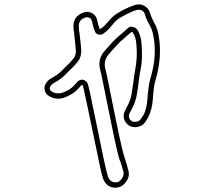

<svg xmlns="http://www.w3.org/2000/svg" viewBox="-20 -828 1040 894"><path d="M517 46H512Q479 43 463 11Q460 5 458.5 -1Q457 -7 455 -13L453 -20Q450 -32 443.5 -62.5Q437 -93 428.5 -135Q420 -177 410 -223Q401 -269 391.5 -312Q382 -355 375.5 -387.5Q369 -420 365 -431Q363 -432 361.5 -432Q360 -432 360 -432Q356 -428 352 -423.5Q348 -419 343 -414Q331 -400 315.5 -391Q300 -382 286 -376Q254 -362 222 -374Q216 -376 211.5 -379Q207 -382 202 -385Q192 -393 188.5 -407.5Q185 -422 191 -435Q202 -456 223 -466Q246 -478 264.5 -495.5Q283 -513 301 -532Q306 -537 310.5 -542Q315 -547 319 -552Q335 -568 333 -595Q332 -608 331 -620Q330 -632 328 -645L326 -664Q326 -667 325.5 -670Q325 -673 325 -677Q322 -689 322 -703Q320 -755 373 -771Q390 -776 407 -767.5Q424 -759 430 -742Q432 -738 433 -733Q434 -728 435 -723Q436 -720 436.5 -717Q437 -714 438 -711Q440 -707 441.5 -702Q443 -697 444 -692Q459 -700 471 -713Q483 -726 495 -740Q509 -756 533.5 -770.5Q558 -785 581 -794.5Q604 -804 613 -806Q635 -811 653.5 -800Q672 -789 678 -769Q683 -753 687 -744.5Q691 -736 695 -728Q700 -719 705.5 -708Q711 -697 716 -677Q727 -625 724.5 -571Q722 -517 705 -458Q699 -440 697 -422Q695 -404 693 -385Q692 -364 689 -343Q686 -322 678 -300Q674 -289 668 -278.5Q662 -268 656 -259Q642 -239 614 -236Q583 -234 566 -258Q549 -280 560 -308Q562 -313 564.5 -317.5Q567 -322 569 -327Q573 -333 574 -336Q588 -362 592.5 -389.5Q597 -417 601 -445Q604 -474 610 -506Q615 -532 616.5 -560Q618 -588 615 -623Q612 -658 598 -677Q598 -679 592 -679Q583 -672 573 -663Q563 -654 554 -646L540 -634L522 -615Q513 -605 504 -595.5Q495 -586 487 -576Q461 -547 470 -510Q474 -496 482 -456Q490 -416 500 -366Q508 -326 517 -282.5Q526 -239 534 -200.5Q542 -162 549 -134Q556 -106 560 -95Q570 -65 578 -33Q585 -6 567 18Q548 46 517 46ZM362 -457Q367 -457 369 -456Q384 -451 389 -437Q393 -425 399.5 -393.5Q406 -362 415 -319Q424 -276 434 -228Q443 -184 451.5 -142Q460 -100 467 -69Q474 -38 477 -27L479 -19Q481 -14 482 -9Q483 -4 485 0Q495 19 514 21Q535 23 547 4Q558 -10 555 -27Q551 -42 546.5 -57Q542 -72 536 -86Q531 -102 521 -145.5Q511 -189 499.5 -247Q488 -305 476 -362Q466 -412 458 -451.5Q450 -491 446 -504Q434 -554 468 -592Q477 -602 486 -612Q495 -622 504 -632L524 -652L538 -664Q547 -672 557.5 -681Q568 -690 578 -699Q587 -706 597 -703Q602 -702 608.5 -699Q615 -696 619 -690Q636 -665 639 -625Q642 -588 641 -558Q640 -528 634 -501Q631 -486 629 -471.5Q627 -457 625 -442Q622 -414 616.5 -384Q611 -354 596 -325Q594 -320 591 -315Q589 -311 586.5 -307Q584 -303 582 -298Q577 -284 585 -272Q594 -259 612 -261Q629 -263 635 -273Q641 -281 646.5 -290Q652 -299 655 -308Q662 -328 664.5 -347.5Q667 -367 668 -387Q670 -406 672.5 -425.5Q675 -445 681 -465Q714 -575 692 -671Q688 -688 683.5 -697.5Q679 -707 674 -716Q670 -724 664.5 -734.5Q659 -745 654 -763Q651 -774 641 -779Q631 -784 618 -782Q612 -781 591 -772Q570 -763 548 -750.5Q526 -738 514 -725Q501 -709 488 -694.5Q475 -680 458 -669Q447 -664 437 -668Q426 -671 423 -680Q421 -686 418.5 -692Q416 -698 414 -704Q413 -708 412.5 -711Q412 -714 411 -717Q410 -725 406 -734Q404 -742 396 -745.5Q388 -749 380 -747Q345 -738 347 -703Q347 -698 347.5 -692Q348 -686 349 -680Q350 -676 350 -673Q350 -670 351 -667L353 -648Q355 -635 356 -622.5Q357 -610 358 -597Q360 -558 337 -535Q333 -530 328.5 -525Q324 -520 319 -515Q300 -496 280.5 -477Q261 -458 235 -444Q220 -436 213 -423Q211 -419 212 -413Q213 -407 217 -405Q220 -403 223.5 -400.5Q227 -398 230 -397Q252 -389 276 -398Q292 -405 304 -412.5Q316 -420 325 -430Q330 -435 334 -440Q338 -445 342 -449Q352 -457 362 -457Z"/></svg>

Font: Shizuru
Style: Regular
Weight: 400
Version: Version 1.000